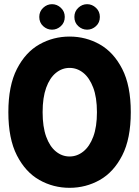

<svg xmlns="http://www.w3.org/2000/svg" viewBox="-20 -887 666 919"><path d="M20 -350Q20 -477 61 -557Q102 -637 168.5 -674.5Q235 -712 313 -712Q391 -712 457.5 -674.5Q524 -637 565 -557Q606 -477 606 -350Q606 -223 565 -143Q524 -63 457.5 -25.5Q391 12 313 12Q235 12 168.5 -25.5Q102 -63 61 -143Q20 -223 20 -350ZM184 -350Q184 -280 201 -233Q218 -186 247.5 -162Q277 -138 313 -138Q349 -138 379 -162Q409 -186 426.5 -233Q444 -280 444 -350Q444 -421 426 -468Q408 -515 378.5 -538.5Q349 -562 313 -562Q277 -562 247.5 -538Q218 -514 201 -467Q184 -420 184 -350ZM229 -745Q205 -745 186.5 -762Q168 -779 168 -806Q168 -832 186.5 -849.5Q205 -867 229 -867Q253 -867 271.5 -849.5Q290 -832 290 -806Q290 -779 271.5 -762Q253 -745 229 -745ZM397 -745Q373 -745 354.5 -762Q336 -779 336 -806Q336 -832 354.5 -849.5Q373 -867 397 -867Q421 -867 439.5 -849.5Q458 -832 458 -806Q458 -779 439.5 -762Q421 -745 397 -745Z"/></svg>

Font: Phudu
Style: Bold
Weight: 700
Version: Version 1.005;gftools[0.9.23]